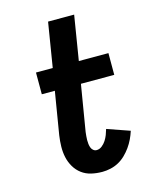

<svg xmlns="http://www.w3.org/2000/svg" viewBox="-112 -812 724 896"><g transform="rotate(-15 250.0 -363.5)"><path d="M271 8Q243 8 217.5 2Q192 -4 172 -19Q152 -34 139 -56Q126 -78 120.5 -103Q115 -128 115.5 -155Q116 -182 120 -209L154 -415H91V-520H172L207 -735H333L298 -520H441V-415H280L243 -192Q242 -182 241 -172.5Q240 -163 240 -153.5Q240 -144 241 -135Q242 -126 245 -117.5Q248 -109 255 -103Q262 -97 271 -97Q285 -97 297 -106.5Q309 -116 317 -128.5Q325 -141 330 -154Q335 -167 339 -181L448 -143Q442 -124 433 -105Q424 -86 411.5 -68.5Q399 -51 383.5 -36Q368 -21 349.5 -11Q331 -1 310.5 3.5Q290 8 271 8Z"/></g></svg>

Font: Iosevka SS18 Extrabold
Style: Italic
Weight: 800
Italic angle: -9°
Monospace: yes
Designer: Belleve Invis
Foundry: Belleve Invis
Version: Version 25.1.1; ttfautohint (v1.8.4)